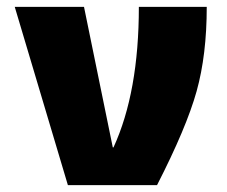

<svg xmlns="http://www.w3.org/2000/svg" viewBox="-20 -540 661 560"><path d="M311 -110Q385 -271 385 -520H583Q583 -380 553.5 -274Q524 -168 438 0H178L23 -520H225L309 -110Z"/></svg>

Font: M PLUS 1p Black
Style: Regular
Weight: 900
Version: Version 1.061